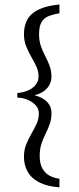

<svg xmlns="http://www.w3.org/2000/svg" viewBox="-20 -684 348 841"><path d="M240.4 136.7Q185.2 132.4 150.9 114.3Q116.5 96.1 100.7 67.4Q84.9 38.7 84.9 3.4Q84.9 -27.2 94.9 -51.8Q104.9 -76.4 117.5 -98Q130.1 -119.7 140.1 -141.3Q150.1 -162.9 150.1 -187.3Q150.1 -208 136.3 -222.9Q122.6 -237.8 101.4 -246.8Q80.3 -255.8 55.9 -256.5V-276.7Q78.2 -278.2 99.5 -286.5Q120.8 -294.7 134.9 -310.7Q148.9 -326.6 148.9 -349Q148.9 -371.7 139.1 -392.8Q129.2 -413.9 116.9 -435.2Q104.6 -456.5 94.8 -480.7Q84.9 -504.9 84.9 -534Q84.9 -571.8 100.1 -598.8Q115.2 -625.8 149.1 -642.2Q182.9 -658.6 240.4 -664.3V-625.9Q215.4 -621.9 194.8 -614.2Q174.2 -606.6 162.6 -588.3Q151.1 -570 151.1 -534Q151.1 -505 159.2 -481.9Q167.4 -458.8 178.2 -438.2Q189.1 -417.7 197.2 -395.7Q205.4 -373.8 205.4 -345.8Q205.4 -331.1 198 -315.2Q190.6 -299.3 174.4 -286.4Q158.2 -273.5 131.2 -267.1Q167.7 -257.2 186.7 -237.3Q205.6 -217.3 205.6 -189Q205.6 -162.1 197.9 -140.6Q190.2 -119.1 179.8 -98.5Q169.4 -77.8 161.7 -54.8Q153.9 -31.8 153.9 -1.5Q153.9 34.5 166.6 55.5Q179.2 76.6 198.9 86.4Q218.5 96.2 240.4 99Z"/></svg>

Font: Alumni Sans Thin
Style: Regular
Weight: 100
Designer: Robert E. Leuschke
Foundry: Robert E. Leuschke
Version: Version 1.018